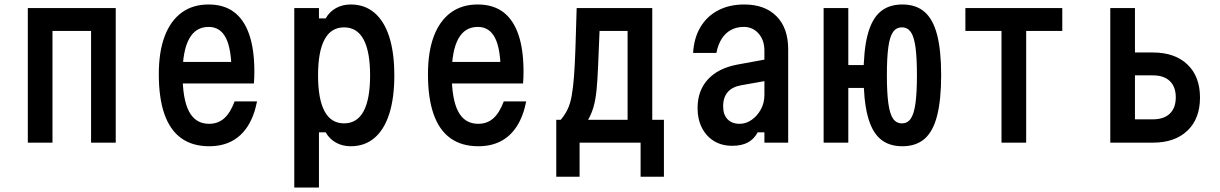

<svg xmlns="http://www.w3.org/2000/svg" viewBox="-20 -636 5440 856"><path d="M104 0V-600H496V0H386V-498H214V0Z M766 -360H1050L1012 -317Q1012 -418 987 -467Q962 -516 910 -516Q852 -516 823 -462.5Q794 -409 794 -305Q794 -193 823 -138.5Q852 -84 912 -84Q952 -84 979.5 -108.5Q1007 -133 1026 -184H1126Q1113 -118 1084.5 -73.5Q1056 -29 1013 -6.5Q970 16 912 16Q838 16 788 -20Q738 -56 713 -127.5Q688 -199 688 -305Q688 -405 714 -474Q740 -543 789.5 -579.5Q839 -616 910 -616Q978 -616 1023 -582.5Q1068 -549 1091 -482.5Q1114 -416 1114 -317Q1114 -304 1113.5 -289.5Q1113 -275 1112 -264H766Z M1292 200V-600H1402V-554H1432Q1449 -584 1478 -600Q1507 -616 1544 -616Q1606 -616 1649.5 -579Q1693 -542 1715.5 -471.5Q1738 -401 1738 -300Q1738 -199 1715.5 -128.5Q1693 -58 1649.5 -21Q1606 16 1544 16Q1507 16 1478 0Q1449 -16 1432 -46H1402V200ZM1514 -86Q1572 -86 1601 -140Q1630 -194 1630 -300Q1630 -406 1601 -460Q1572 -514 1514 -514Q1456 -514 1427 -460Q1398 -406 1398 -300Q1398 -194 1427 -140Q1456 -86 1514 -86Z M1966 -360H2250L2212 -317Q2212 -418 2187 -467Q2162 -516 2110 -516Q2052 -516 2023 -462.5Q1994 -409 1994 -305Q1994 -193 2023 -138.5Q2052 -84 2112 -84Q2152 -84 2179.5 -108.5Q2207 -133 2226 -184H2326Q2313 -118 2284.5 -73.5Q2256 -29 2213 -6.5Q2170 16 2112 16Q2038 16 1988 -20Q1938 -56 1913 -127.5Q1888 -199 1888 -305Q1888 -405 1914 -474Q1940 -543 1989.5 -579.5Q2039 -616 2110 -616Q2178 -616 2223 -582.5Q2268 -549 2291 -482.5Q2314 -416 2314 -317Q2314 -304 2313.5 -289.5Q2313 -275 2312 -264H1966Z M2460 152V-102H2480Q2498 -123 2510 -147.5Q2522 -172 2528.5 -207.5Q2535 -243 2539 -294.5Q2543 -346 2545.5 -421Q2548 -496 2551 -600H2888V-102H2940V152H2836V0H2564V152ZM2602 -102H2778V-498H2653Q2649 -406 2646.5 -342Q2644 -278 2639.5 -234Q2635 -190 2626 -159Q2617 -128 2602 -102Z M3398 -372V-276L3285 -256Q3245 -249 3224.5 -225.5Q3204 -202 3204 -162Q3204 -125 3223.5 -104.5Q3243 -84 3278 -84Q3306 -84 3331 -101.5Q3356 -119 3372 -148Q3388 -177 3388 -212V-410Q3388 -457 3362 -486.5Q3336 -516 3296 -516Q3264 -516 3239 -502.5Q3214 -489 3197.5 -463Q3181 -437 3174 -400H3070Q3074 -467 3103 -515.5Q3132 -564 3182 -590Q3232 -616 3298 -616Q3390 -616 3442 -563.5Q3494 -511 3494 -416V0H3388V-46H3358Q3342 -16 3314.5 -1Q3287 14 3244 14Q3198 14 3163.5 -7Q3129 -28 3109.5 -66Q3090 -104 3090 -154Q3090 -232 3136 -282Q3182 -332 3267 -348Z M4003 16Q3942 16 3904 -17Q3866 -50 3848 -120.5Q3830 -191 3830 -301Q3830 -411 3848 -480.5Q3866 -550 3904 -583Q3942 -616 4003 -616Q4064 -616 4102 -583Q4140 -550 4158 -480.5Q4176 -411 4176 -301Q4176 -191 4158 -120.5Q4140 -50 4102 -17Q4064 16 4003 16ZM3652 0V-600H3762V-346H3854V-244H3762V0ZM4001 -86Q4026 -86 4040.5 -107Q4055 -128 4061.5 -175.5Q4068 -223 4068 -301Q4068 -379 4061.5 -426Q4055 -473 4040.5 -493.5Q4026 -514 4001 -514Q3976 -514 3961.5 -493.5Q3947 -473 3940.5 -426Q3934 -379 3934 -301Q3934 -223 3940.5 -175.5Q3947 -128 3961.5 -107Q3976 -86 4001 -86Z M4445 0V-498H4284V-600H4716V-498H4555V0Z M4930 0V-600H5040V-402H5120Q5218 -402 5274 -348.5Q5330 -295 5330 -201Q5330 -107 5274 -53.5Q5218 0 5120 0ZM5040 -104H5120Q5169 -104 5195.5 -129.5Q5222 -155 5222 -202Q5222 -249 5195.5 -274.5Q5169 -300 5120 -300H5040Z"/></svg>

Font: Martian Mono Condensed
Style: Regular
Weight: 400
Width: 3
Designer: Roman Shamin
Foundry: Evil Martians
Version: Version 1.000